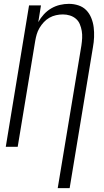

<svg xmlns="http://www.w3.org/2000/svg" viewBox="-20 -763 540 998"><path d="M280 215 403 -526Q406 -546 407 -565Q408 -584 405 -602Q402 -620 395 -637Q388 -654 374.5 -665.5Q361 -677 343.5 -682.5Q326 -688 307 -688Q289 -688 271 -684Q253 -680 237 -671Q221 -662 208 -648Q195 -634 185.5 -618Q176 -602 171 -585Q166 -568 163 -550L72 0H10L131 -735H193L179 -648Q191 -670 208 -688.5Q225 -707 246.5 -719.5Q268 -732 291.5 -737.5Q315 -743 338 -743Q364 -743 388 -735Q412 -727 428.5 -710Q445 -693 454.5 -669.5Q464 -646 467 -621Q470 -596 469 -570Q468 -544 463 -517L342 215Z"/></svg>

Font: Iosevka Curly Light
Style: Italic
Weight: 300
Italic angle: -9°
Monospace: yes
Designer: Belleve Invis
Foundry: Belleve Invis
Version: Version 22.1.2; ttfautohint (v1.8.4)